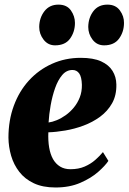

<svg xmlns="http://www.w3.org/2000/svg" viewBox="-20 -799 556 830"><path d="M448.5 -103.5Q435 -83 404.5 -56Q374 -29 327.5 -8.8Q281 11.5 220 11.5Q165 11.5 126.2 -6.8Q87.5 -25 63.5 -56Q39.5 -87 28.2 -125.5Q17 -164 16.5 -204Q16.5 -279 39.8 -342Q63 -405 105.2 -451.2Q147.5 -497.5 204.8 -523.2Q262 -549 329 -549Q383.5 -549 417 -533.8Q450.5 -518.5 466.5 -492.5Q482.5 -466.5 483 -434Q484 -387 464.5 -352.5Q445 -318 412.5 -294.2Q380 -270.5 341 -256Q302 -241.5 262 -234.8Q222 -228 189 -227Q187.5 -191 192.5 -161.5Q197.5 -132 209.2 -111.2Q221 -90.5 239.8 -79Q258.5 -67.5 284.5 -67.5Q319.5 -67.5 346 -79Q372.5 -90.5 392 -107.8Q411.5 -125 425 -141.5ZM293.5 -496.5Q267.5 -496.5 249 -474.8Q230.5 -453 218.2 -418.2Q206 -383.5 199 -344Q192 -304.5 190 -269.5Q206 -271.5 225.5 -279.5Q245 -287.5 264.2 -301.2Q283.5 -315 299.5 -334.5Q315.5 -354 325 -378.5Q334.5 -403 334 -432.5Q333 -467 322.2 -481.8Q311.5 -496.5 293.5 -496.5ZM218 -603Q187.5 -603 168.5 -627.5Q149.5 -652 149.5 -682.5Q150 -722 172 -750.5Q194 -779 232.5 -779Q269 -779 286.5 -754Q304 -729 304 -700Q304 -661.5 283 -632.2Q262 -603 218 -603ZM430 -603Q399 -603 380.2 -627.5Q361.5 -652 361.5 -682.5Q362 -722 383.5 -750.5Q405 -779 444.5 -779Q480 -779 498.2 -754Q516.5 -729 516 -700Q516 -661.5 494.8 -632.2Q473.5 -603 430 -603Z"/></svg>

Font: Merriweather 72pt Black
Style: Italic
Weight: 900
Italic angle: -7.8°
Version: Version 2.101